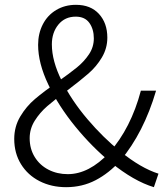

<svg xmlns="http://www.w3.org/2000/svg" viewBox="-20 -763 693 796"><path d="M39 -187Q39 -238 64 -280Q89 -322 125 -352.5Q161 -383 219 -424Q269 -459 299 -483.5Q329 -508 349 -538Q369 -568 369 -604Q369 -642 350.5 -668Q332 -694 294 -694Q249 -694 222 -661Q195 -628 195 -579Q195 -510 236 -428Q277 -346 342.5 -269Q408 -192 479 -135Q564 -66 637 -43L618 13Q535 -12 440 -89Q361 -154 292 -238.5Q223 -323 180.5 -412Q138 -501 138 -577Q138 -624 157.5 -662Q177 -700 213 -721.5Q249 -743 295 -743Q356 -743 390.5 -705Q425 -667 425 -607Q425 -563 402.5 -525Q380 -487 346.5 -458Q313 -429 259 -388Q207 -350 176 -323Q145 -296 124 -262.5Q103 -229 103 -190Q103 -146 124 -112Q145 -78 181 -59.5Q217 -41 261 -41Q349 -41 433 -130Q523 -232 564 -387H627Q576 -213 479 -97Q432 -45 376.5 -16Q321 13 254 13Q193 13 144 -12Q95 -37 67 -82.5Q39 -128 39 -187Z"/></svg>

Font: 寒蝉端黑体 Light
Style: Regular
Weight: 300
Designer: ChillDuanSans {Warren2060}; 
Source Han Sans {Ryoko NISHIZUKA 西塚涼子 (kana, bopomofo & ideographs); Paul D. Hunt (Latin, G
Foundry: ChillType&Adobe
Version: Version 1.300;Glyphs 3.3 (3306)